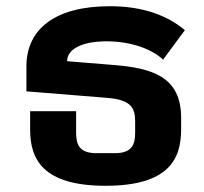

<svg xmlns="http://www.w3.org/2000/svg" viewBox="-20 -586 658 618"><path d="M320 12C523 12 563 -74 563 -169V-207C563 -340 469 -367 344 -377L196 -389C196 -428 244 -453 323 -453C404 -453 470 -427 505 -394L575 -489C520 -535 443 -566 333 -566C161 -566 65 -495 65 -372V-292L325 -271C400 -265 415 -240 415 -196V-158C415 -120 404 -93 350 -93H290C236 -93 225 -120 225 -158V-228H77V-169C77 -74 117 12 320 12Z"/></svg>

Font: IBM Plex Sans Thai Looped
Style: Bold
Weight: 700
Designer: Mike Abbink, Paul van der Laan, Pieter van Rosmalen, Ben Mitchell, Mark Frömberg
Foundry: Bold Monday
Version: Version 1.1